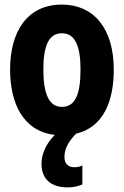

<svg xmlns="http://www.w3.org/2000/svg" viewBox="-20 -580 540 837"><path d="M276 237C303 237 325 230 339 224V141C330 146 320 149 304 149C276 149 261 132 261 106C261 74 271 46 311 3C435 -26 476 -146 476 -276C476 -458 387 -560 250 -560C96 -560 24 -439 24 -277C24 -134 78 -8 219 8C179 48 161 93 161 134C161 198 199 237 276 237ZM250 -114C194 -114 169 -170 169 -277C169 -383 194 -435 250 -435C306 -435 331 -382 331 -277C331 -169 308 -114 250 -114Z"/></svg>

Font: Noto Sans Mono ExtraCondensed ExtraBold
Style: Regular
Weight: 800
Width: 2
Designer: Monotype Design Team
Foundry: Monotype Imaging Inc.
Version: Version 2.014